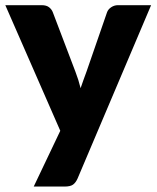

<svg xmlns="http://www.w3.org/2000/svg" viewBox="-20 -538 593 723"><path d="M272 134.5Q265 150 255 157.2Q245 164.5 223 164.5H107L207 -45.5L0 -518.5H137Q155 -518.5 165 -510.5Q175 -502.5 179 -491.5L264 -268Q276 -237 283.5 -206Q288.5 -222 294.5 -237.5Q300.5 -253 306 -269L383 -491.5Q387 -503 398.8 -510.8Q410.5 -518.5 424 -518.5H549Z"/></svg>

Font: LatoHex
Style: Regular
Weight: 900
Designer: Lukasz Dziedzic
Foundry: tyPoland Lukasz Dziedzic
Version: Version 1.104; Western+Polish opensource